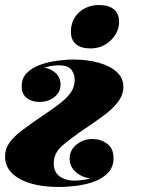

<svg xmlns="http://www.w3.org/2000/svg" viewBox="-66 -553 602 761"><path d="M229 163Q236 163 247 162Q258 161 270.5 159Q283 157 292 154Q258 150 234 128.5Q210 107 210 76Q210 42 237 20Q264 -2 301 -2Q333 -2 358.5 16.5Q384 35 384 74Q384 108 363.5 130.5Q343 153 310.5 165.5Q278 178 240 183Q202 188 167 188Q70 188 12 156Q-46 124 -46 67Q-46 37 -29 13Q-12 -11 21.5 -36.5Q55 -62 104 -95Q146 -123 174 -145Q202 -167 216 -188.5Q230 -210 230 -237Q230 -259 217 -276.5Q204 -294 166 -294Q150 -294 134 -291Q118 -288 109 -284Q132 -283 153 -265Q174 -247 174 -218Q174 -188 150 -168.5Q126 -149 90 -149Q60 -149 40 -164.5Q20 -180 20 -211Q20 -243 40 -263.5Q60 -284 91.5 -295.5Q123 -307 158.5 -312Q194 -317 225 -317Q280 -317 325 -304.5Q370 -292 396.5 -268Q423 -244 423 -209Q423 -177 401.5 -149Q380 -121 347 -96.5Q314 -72 281 -50Q214 -5 180.5 24.5Q147 54 147 94Q147 130 171 146.5Q195 163 229 163ZM215 -427Q215 -474 247 -503.5Q279 -533 327 -533Q365 -533 385.5 -516Q406 -499 406 -465Q406 -439 391 -415Q376 -391 350.5 -376Q325 -361 293 -361Q255 -361 235 -378Q215 -395 215 -427Z"/></svg>

Font: Playfair Display Black
Style: Italic
Weight: 900
Italic angle: -14°
Designer: Claus Eggers Sørensen
Foundry: Claus Eggers Sørensen
Version: Version 1.203